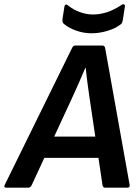

<svg xmlns="http://www.w3.org/2000/svg" viewBox="-50 -865 645 885"><path d="M-22.4 0Q-27.7 0 -29.4 -3.2Q-31 -6.4 -28.7 -11.7L281.9 -643.3Q287.5 -655 295.2 -655H422.7Q432.4 -655 434.7 -643.3L547.6 -12.4Q548.9 -6.7 545.9 -3.3Q542.9 0 537.2 0H434.2Q424.5 0 422.5 -11.7L364.4 -402.8Q359.1 -438.8 354 -476.6Q348.8 -514.4 345.2 -551.4H342.9Q327.6 -514.1 311.1 -477.4Q294.6 -440.7 277.3 -402.7L96.1 -11.7Q93.7 -6.7 90.1 -3.3Q86.4 0 80.7 0ZM135.8 -137.3 173.6 -235.2H412.7L421.3 -137.3ZM370.7 -711.6Q336.6 -711.6 301.7 -723.6Q266.9 -735.6 243.2 -756Q236.5 -762.7 237.9 -776.7L246.9 -834.3Q247.9 -841.6 252.8 -843.5Q257.6 -845.3 263.6 -840Q287.9 -820 318.5 -809.1Q349 -798.2 379 -798.2Q411.4 -798.2 444.3 -809.1Q477.1 -820 510.1 -842.3Q516.4 -847 521.6 -844.7Q526.8 -842.3 525.8 -835.6L515.8 -771.1Q514.8 -765.4 513.1 -760.9Q511.4 -756.3 506.7 -753Q484 -734.6 446.5 -723.1Q409 -711.6 370.7 -711.6Z"/></svg>

Font: Sofia Sans Hairline
Style: Italic
Weight: 1
Italic angle: -9°
Designer: Botio Nikoltchev, Ani Petrova
Foundry: lettersoup
Version: Version 4.102